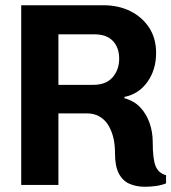

<svg xmlns="http://www.w3.org/2000/svg" viewBox="-20 -706 654 733"><path d="M533 7Q501 7 475 -4Q449 -15 434 -43Q419 -71 419 -122Q419 -159 411 -187Q403 -215 389.5 -234Q376 -253 356.5 -263Q337 -273 313 -273H203V0H61V-686H374Q433 -686 478.5 -663Q524 -640 550 -599.5Q576 -559 576 -504Q576 -440 543 -393.5Q510 -347 455 -336V-331Q492 -321 515.5 -296Q539 -271 551 -236.5Q563 -202 563 -165Q563 -99 574 -72Q585 -45 614 -37V-6Q597 1 576 4Q555 7 533 7ZM203 -382H335Q385 -382 410 -411Q435 -440 435 -482Q435 -524 411 -549.5Q387 -575 340 -575H203Z"/></svg>

Font: Chivo Mono SemiBold
Style: Regular
Weight: 600
Monospace: yes
Designer: Hector Gatti
Foundry: Omnibus-Type
Version: Version 1.008